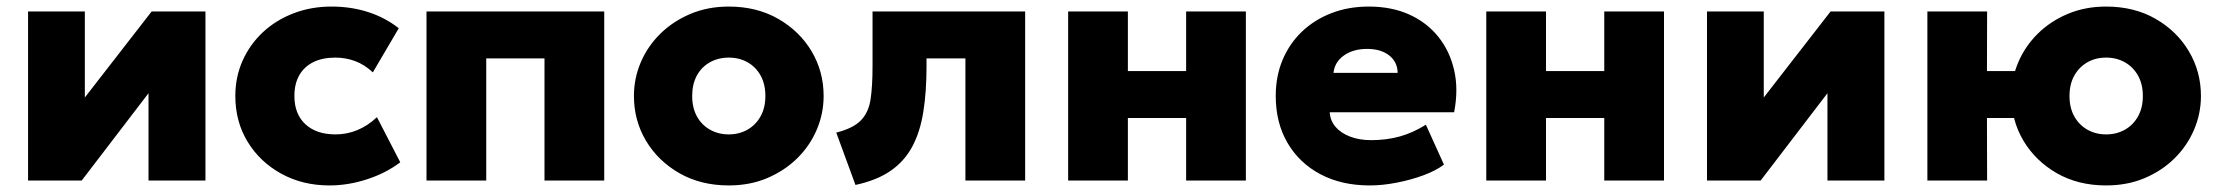

<svg xmlns="http://www.w3.org/2000/svg" viewBox="-20 -550 6752 585"><path d="M65.5 0V-515H238.5V-253L442 -515H606V0H432.5V-266L229 0Z M984 15Q902 15 837 -20.8Q772 -56.5 734.5 -118Q697 -179.5 697 -257.5Q697 -315.5 719.2 -365.2Q741.5 -415 781.2 -452Q821 -489 874.5 -509.5Q928 -530 990 -530Q1050 -530 1101.8 -513.2Q1153.5 -496.5 1195 -464L1116 -329.5Q1091 -353 1062.2 -363.8Q1033.5 -374.5 1002 -374.5Q962.5 -374.5 934.8 -360.8Q907 -347 892 -321Q877 -295 877 -257.5Q877 -202.5 910.5 -171.5Q944 -140.5 1002.5 -140.5Q1037.5 -140.5 1069.2 -153.8Q1101 -167 1128.5 -193L1199.5 -55.5Q1156 -22.5 1098.5 -3.8Q1041 15 984 15Z M1279.5 0V-515H1821V0H1639V-372H1461.5V0Z M2200.5 15Q2115.5 15 2050.2 -22.2Q1985 -59.5 1948.2 -121.2Q1911.5 -183 1911.5 -257.5Q1911.5 -311.5 1932.5 -360.5Q1953.5 -409.5 1992.2 -447.5Q2031 -485.5 2084 -507.8Q2137 -530 2200.5 -530Q2285.5 -530 2350.8 -492.8Q2416 -455.5 2452.8 -393.8Q2489.5 -332 2489.5 -257.5Q2489.5 -204 2468.5 -154.8Q2447.5 -105.5 2408.8 -67.5Q2370 -29.5 2317.2 -7.2Q2264.5 15 2200.5 15ZM2200.5 -140.5Q2232 -140.5 2257.2 -154.8Q2282.5 -169 2297.2 -195.2Q2312 -221.5 2312 -257.5Q2312 -293.5 2297.5 -319.8Q2283 -346 2257.8 -360.2Q2232.5 -374.5 2200.5 -374.5Q2168.5 -374.5 2143 -360.2Q2117.5 -346 2103.2 -319.8Q2089 -293.5 2089 -257.5Q2089 -221.5 2103.5 -195.2Q2118 -169 2143.5 -154.8Q2169 -140.5 2200.5 -140.5Z M2586.5 13.5 2528 -146Q2579.5 -159 2603 -183.2Q2626.5 -207.5 2632.5 -247.2Q2638.5 -287 2638.5 -347V-515H3103.5V0H2921.5V-372H2803V-347Q2803 -270 2793.2 -209Q2783.5 -148 2759.5 -103.2Q2735.5 -58.5 2693.5 -29.5Q2651.5 -0.5 2586.5 13.5Z M3234.5 0V-515H3416.5V-333.5H3594V-515H3776V0H3594V-190.5H3416.5V0Z M4153.5 15Q4067.5 15 4003 -19.2Q3938.5 -53.5 3902.8 -114.8Q3867 -176 3867 -258Q3867 -318 3888 -367.8Q3909 -417.5 3947 -453.8Q3985 -490 4036.8 -510Q4088.5 -530 4150.5 -530Q4220 -530 4273.8 -505.8Q4327.5 -481.5 4362.5 -437.8Q4397.5 -394 4410.8 -335.5Q4424 -277 4410.5 -208H4031.5Q4033 -182.5 4049.2 -163.5Q4065.5 -144.5 4093.5 -133.8Q4121.5 -123 4158 -123Q4204.5 -123 4245 -134.2Q4285.5 -145.5 4324.5 -170L4379.5 -48.5Q4356 -30.5 4317.8 -16.2Q4279.5 -2 4236 6.5Q4192.5 15 4153.5 15ZM4043 -328H4238.5Q4238 -361 4212.8 -381Q4187.5 -401 4145.5 -401Q4103 -401 4074.8 -381Q4046.5 -361 4043 -328Z M4508.5 0V-515H4690.5V-333.5H4868V-515H5050V0H4868V-190.5H4690.5V0Z M5181 0V-515H5354V-253L5557.5 -515H5721.5V0H5548V-266L5344.5 0Z M5852.5 0V-515H6034.5L6034 -333.5H6195.5V-190.5H6034L6034.5 0ZM6397 15Q6312 15 6247 -22.2Q6182 -59.5 6145.2 -121.2Q6108.5 -183 6108.5 -257.5Q6108.5 -311.5 6129.5 -360.5Q6150.5 -409.5 6189 -447.5Q6227.5 -485.5 6280.5 -507.8Q6333.5 -530 6397 -530Q6482.5 -530 6547.5 -492.8Q6612.5 -455.5 6649.2 -393.8Q6686 -332 6686 -257.5Q6686 -204 6665 -154.8Q6644 -105.5 6605.5 -67.5Q6567 -29.5 6514.2 -7.2Q6461.5 15 6397 15ZM6397 -140.5Q6429 -140.5 6454.2 -154.8Q6479.5 -169 6494.2 -195.2Q6509 -221.5 6509 -257.5Q6509 -293.5 6494.2 -319.8Q6479.5 -346 6454.2 -360.2Q6429 -374.5 6397 -374.5Q6365 -374.5 6340 -360.2Q6315 -346 6300.2 -319.8Q6285.5 -293.5 6285.5 -257.5Q6285.5 -221.5 6300.2 -195.2Q6315 -169 6340.2 -154.8Q6365.5 -140.5 6397 -140.5Z"/></svg>

Font: Geologica Roman ExtraBold
Style: Regular
Weight: 800
Designer: Sindre Bremnes, Frode Helland
Foundry: Monokrom Skriftforlag AS
Version: Version 1.010;gftools[0.9.28]